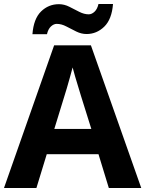

<svg xmlns="http://www.w3.org/2000/svg" viewBox="-20 -945 730 965"><path d="M527 0 475 -170H215L163 0H0L252 -717H437L690 0ZM387 -463Q382 -480 374 -506Q366 -532 358 -559Q350 -586 345 -606Q340 -586 331.5 -556.5Q323 -527 315.5 -500.5Q308 -474 304 -463L253 -297H439ZM143 -773Q149 -851 186.5 -887.5Q224 -924 276 -924Q303 -924 328.5 -911Q354 -898 378.5 -885.5Q403 -873 426 -873Q441 -873 455 -886Q469 -899 475 -925H548Q542 -848 504 -811Q466 -774 415 -774Q389 -774 363.5 -786.5Q338 -799 313.5 -812Q289 -825 265 -825Q250 -825 236 -812Q222 -799 216 -773Z"/></svg>

Font: Noto Sans Kannada
Style: Bold
Weight: 700
Designer: Jelle Bosma - Monotype Design Team
Foundry: Monotype Imaging Inc.
Version: Version 2.005; ttfautohint (v1.8.4.7-5d5b)